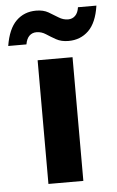

<svg xmlns="http://www.w3.org/2000/svg" viewBox="-117 -730 467 767"><g transform="rotate(-5 116.5 -347.0)"><path d="M46 0V-496H186V0ZM176 -562Q147 -562 126.5 -573.5Q106 -585 88.5 -596.5Q71 -608 51 -608Q34 -608 22.5 -597Q11 -586 7 -563H-66Q-55 -631 -23 -662.5Q9 -694 57 -694Q86 -694 106 -682.5Q126 -671 144 -659.5Q162 -648 182 -648Q199 -648 210.5 -659.5Q222 -671 225 -693H299Q289 -625 256.5 -593.5Q224 -562 176 -562Z"/></g></svg>

Font: DM Sans 36pt ExtraBold
Style: Regular
Weight: 800
Designer: Colophon Foundry, Jonny Pinhorn
Foundry: Colophon Foundry
Version: Version 4.004;gftools[0.9.30]